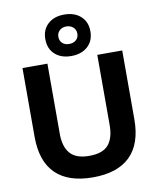

<svg xmlns="http://www.w3.org/2000/svg" viewBox="-103 -1054 940 1145"><g transform="rotate(-10 367.0 -482.0)"><path d="M502 -850Q502 -792 464.5 -758Q427 -724 365 -724Q303 -724 266 -758Q229 -792 229 -850Q229 -907 266 -941Q303 -975 365 -975Q427 -975 464.5 -941Q502 -907 502 -850ZM308 -850Q308 -826 323.5 -811.5Q339 -797 365 -797Q391 -797 407 -811.5Q423 -826 423 -850Q423 -873 406.5 -888Q390 -903 365 -903Q340 -903 324 -888Q308 -873 308 -850ZM669 -287Q669 -139 592.5 -64Q516 11 367 11Q218 11 141.5 -64Q65 -139 65 -287V-704H216V-278Q216 -201 251.5 -160Q287 -119 367 -119Q449 -119 483.5 -160Q518 -201 518 -278V-704H669Z"/></g></svg>

Font: CBA Beacon Sans Extra Bold
Style: Regular
Weight: 800
Designer: Wei Huang
Foundry: Wei Huang
Version: Version 1.002